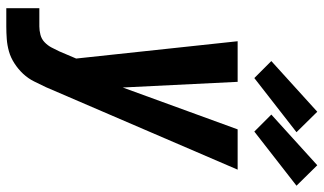

<svg xmlns="http://www.w3.org/2000/svg" viewBox="-229 -799 1028 610"><g transform="rotate(90 285.0 -494.0)"><path d="M6 0V-105H64Q77 -105 90.5 -108.5Q104 -112 114 -121.5Q124 -131 130.5 -143Q137 -155 143 -168L166 -222L111 -735H240L258 -370L391 -735H519L257 -126Q248 -107 238.5 -88Q229 -69 214.5 -53.5Q200 -38 181.5 -26Q163 -14 143.5 -8.5Q124 -3 104 -1.5Q84 0 64 0ZM398 -788 344 -842 505 -988 570 -922ZM228 -788 174 -842 335 -988 400 -922Z"/></g></svg>

Font: Iosevka SS04 Extrabold
Style: Italic
Weight: 800
Italic angle: -9°
Monospace: yes
Designer: Belleve Invis
Foundry: Belleve Invis
Version: Version 19.0.0; ttfautohint (v1.8.4)